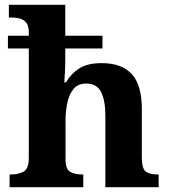

<svg xmlns="http://www.w3.org/2000/svg" viewBox="-20 -780 707 800"><path d="M20 0V-53H25Q57 -53 78.5 -65Q100 -77 100 -122V-578H13V-631H100V-646Q100 -673 89 -686Q78 -699 62 -703Q46 -707 29 -707H17V-760H252V-631H407V-578H252V-534Q252 -507 250.5 -479.5Q249 -452 248 -437H255Q275 -472 309.5 -494.5Q344 -517 403 -517Q487 -517 529 -471.5Q571 -426 571 -324V-124Q571 -77 587.5 -65Q604 -53 638 -53H641V0H419V-297Q419 -362 401 -397Q383 -432 339 -432Q306 -432 287.5 -410.5Q269 -389 261 -353.5Q253 -318 253 -277V-118Q253 -76 271.5 -64.5Q290 -53 323 -53H327V0Z"/></svg>

Font: Noto Serif Sinhala
Style: Bold
Weight: 700
Designer: Jelle Bosma - Monotype Design Team
Foundry: Monotype Imaging Inc.
Version: Version 2.007; ttfautohint (v1.8.4.7-5d5b)